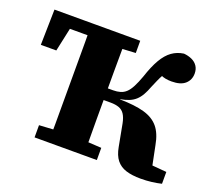

<svg xmlns="http://www.w3.org/2000/svg" viewBox="-116 -824 1104 991"><g transform="rotate(20 436.0 -328.5)"><path d="M745 13Q697 13 664 2.5Q631 -8 611 -33Q591 -58 583 -102L560 -224Q554 -254 542.5 -271.5Q531 -289 512 -296Q493 -303 465 -303H334V-367H456Q477 -367 494.5 -372Q512 -377 526 -390Q540 -403 552.5 -427Q565 -451 578 -487Q598 -548 620.5 -586.5Q643 -625 671 -645Q699 -665 735 -670Q759 -668 779 -659Q799 -650 810.5 -633Q822 -616 822 -592Q822 -557 797.5 -535Q773 -513 723 -513Q686 -513 662.5 -525Q639 -537 623 -549L693 -562Q680 -544 670 -526.5Q660 -509 652 -490.5Q644 -472 635 -451Q625 -424 613.5 -404Q602 -384 587 -370.5Q572 -357 552 -349Q532 -341 505 -336L506 -335Q587 -334 638.5 -319.5Q690 -305 718.5 -271Q747 -237 758 -176L788 -28L682 -80L858 -65V0Q833 6 804.5 9.5Q776 13 745 13ZM234 0Q235 -50 235 -99.5Q235 -149 235 -199Q235 -249 235 -299V-356Q235 -406 235 -455.5Q235 -505 235 -555Q235 -605 234 -655H428Q428 -606 427.5 -556Q427 -506 427 -456Q427 -406 427 -355V-301Q427 -250 427 -200Q427 -150 427.5 -100Q428 -50 428 0ZM25 -460 29 -655H314V-589H78L149 -641L110 -460ZM158 0V-67L293 -75H363L500 -67V0ZM346 -580V-655H500V-588L359 -580Z"/></g></svg>

Font: Source Serif 4 ExtraBold
Style: Regular
Weight: 800
Designer: Frank Grießhammer
Foundry: Adobe Systems Incorporated
Version: Version 4.004;hotconv 1.0.116;makeotfexe 2.5.65601